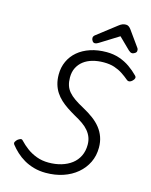

<svg xmlns="http://www.w3.org/2000/svg" viewBox="-180 -1402 1207 1534"><g transform="rotate(15 424.0 -635.0)"><path d="M351 20Q298 20 252.5 7Q207 -6 170 -27.5Q133 -49 103.5 -76.5Q74 -104 52 -132Q43 -144 48.5 -154.5Q54 -165 64 -175Q78 -186 89 -189Q100 -192 109 -181Q136 -152 171.5 -125.5Q207 -99 252.5 -82Q298 -65 352 -65Q409 -65 457.5 -79.5Q506 -94 542 -121.5Q578 -149 598 -190Q618 -231 618 -283Q618 -317 607.5 -344.5Q597 -372 577 -396Q557 -420 527 -441Q497 -462 458 -483Q423 -503 391.5 -524Q360 -545 334 -569Q308 -593 289 -622Q270 -651 259.5 -687Q249 -723 249 -767Q249 -826 272 -876Q295 -926 337.5 -962Q380 -998 440 -1018Q500 -1038 574 -1038Q631 -1038 679.5 -1021.5Q728 -1005 768 -977Q808 -949 839 -917Q850 -907 847.5 -895.5Q845 -884 832 -872Q821 -861 809 -859Q797 -857 787 -865Q760 -888 729.5 -908Q699 -928 661.5 -940.5Q624 -953 573 -953Q523 -953 480.5 -941Q438 -929 407.5 -905.5Q377 -882 359.5 -847.5Q342 -813 342 -767Q342 -731 351 -702.5Q360 -674 380 -650.5Q400 -627 431.5 -605Q463 -583 508 -559Q556 -533 593.5 -505Q631 -477 657 -444Q683 -411 697 -371.5Q711 -332 711 -285Q711 -217 684 -161.5Q657 -106 608.5 -65Q560 -24 494.5 -2Q429 20 351 20ZM462 -1082Q450 -1082 442 -1094Q434 -1106 434 -1117Q434 -1127 437.5 -1132Q441 -1137 445 -1141L608 -1267Q623 -1279 636.5 -1284.5Q650 -1290 666 -1290Q679 -1290 689 -1283Q699 -1276 708 -1264L801 -1134Q806 -1127 806.5 -1121.5Q807 -1116 807 -1111Q807 -1099 794 -1090.5Q781 -1082 772 -1082Q762 -1082 755 -1086.5Q748 -1091 740 -1098L647 -1189L493 -1093Q486 -1089 478.5 -1085.5Q471 -1082 462 -1082Z"/></g></svg>

Font: Playwrite IN
Style: Regular
Weight: 400
Designer: Veronika Burian, José Scaglione
Foundry: TypeTogether
Version: Version 1.002